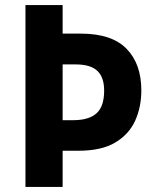

<svg xmlns="http://www.w3.org/2000/svg" viewBox="-20 -734 612 754"><path d="M535 -379Q535 -314 511 -260.5Q487 -207 433 -174.5Q379 -142 288 -142H226V0H80V-714H226V-602H297Q419 -602 477 -542.5Q535 -483 535 -379ZM267 -262Q329 -262 359 -289Q389 -316 389 -378Q389 -431 362 -456Q335 -481 278 -481H226V-262Z"/></svg>

Font: Noto Sans Arabic SemCond
Style: Bold
Weight: 700
Width: 4
Designer: Monotype Design Team, Nadine Chahine, Nizar Qandah and Khaled Hosny
Foundry: Monotype Imaging Inc.
Version: Version 2.012; ttfautohint (v1.8.4.7-5d5b)